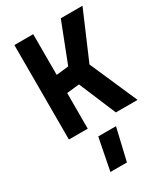

<svg xmlns="http://www.w3.org/2000/svg" viewBox="-238 -800 1067 1218"><g transform="rotate(-30 295.5 -191.0)"><path d="M375 76 320 310H199L245 76ZM577 0 425 -347 573 -692H414L302 -404L212 -394V-692H74V0H212V-261L304 -271L418 0Z"/></g></svg>

Font: RazerF5
Style: Bold
Weight: 700
Foundry: Razer Inc.
Version: Version 2